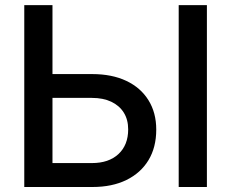

<svg xmlns="http://www.w3.org/2000/svg" viewBox="-20 -748 925 768"><path d="M155.3 -451.7H348.6Q427.7 -451.7 485.1 -424.6Q542.5 -397.5 573.7 -347.4Q605 -297.4 605 -229.5Q605 -158.7 574 -107.4Q543 -56.2 485.8 -28.1Q428.7 0 349.6 0H77.1V-727.5H189.9V-95.7H347.7Q415 -95.7 453.9 -131.8Q492.7 -168 492.7 -230.5Q492.7 -269.5 475.1 -297.6Q457.5 -325.7 425 -341.1Q392.6 -356.4 347.7 -356.4H155.3ZM807.6 -727.5V0H694.8V-727.5Z"/></svg>

Font: V-Inter
Style: Medium-500
Weight: 500
Designer: Rasmus Andersson
Foundry: rsms
Version: Version 4.000;git-4146feb